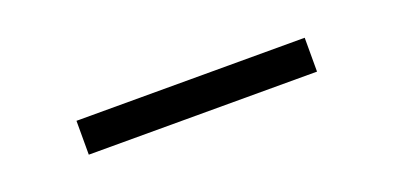

<svg xmlns="http://www.w3.org/2000/svg" viewBox="-17 -480 649 317"><g transform="rotate(-20 307.5 -321.5)"><path d="M508.2 -291.3H107.2V-350.8H508.2Z"/></g></svg>

Font: Fira Code Fixed Light
Style: Regular
Weight: 300
Monospace: yes
Designer: Carrois Corporate, Edenspiekermann AG, Nikita Prokopov
Foundry: Carrois Corporate, Edenspiekermann AG, Nikita Prokopov
Version: Version 5.002